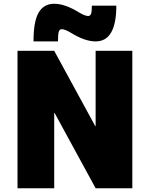

<svg xmlns="http://www.w3.org/2000/svg" viewBox="-20 -1000 796 1020"><path d="M398 -935Q431 -915 448 -915Q459 -915 463.5 -926Q468 -937 468 -970H598Q598 -780 488 -780Q431 -780 358 -825Q325 -845 308 -845Q297 -845 292.5 -832.5Q288 -820 288 -780H158Q158 -887 185.5 -933.5Q213 -980 268 -980Q325 -980 398 -935ZM486 -330H488V-730H683V0H488L270 -400H268V0H73V-730H268Z"/></svg>

Font: Mplus 1p Black
Style: Regular
Weight: 900
Version: Version 1.061